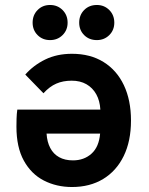

<svg xmlns="http://www.w3.org/2000/svg" viewBox="-20 -739 597 771"><path d="M269 12Q207 12 156.2 -14Q105.5 -40 75.8 -93.8Q46 -147.5 46 -230.5Q46 -244 46.5 -262.5Q47 -281 49.5 -299H383Q381 -334.5 366.5 -360.5Q352 -386.5 327 -400.8Q302 -415 268 -415Q233 -415 206 -403.2Q179 -391.5 154.5 -364.5L81.5 -439.5Q114.5 -477 161.5 -500Q208.5 -523 269 -523Q342.5 -523 395.8 -490Q449 -457 477.5 -396.8Q506 -336.5 506 -255Q506 -172.5 476.8 -112.5Q447.5 -52.5 394.2 -20.2Q341 12 269 12ZM273 -95Q317.5 -95 347.5 -122Q377.5 -149 382 -202.5H167Q169 -169 181.8 -144.8Q194.5 -120.5 217.5 -107.8Q240.5 -95 273 -95ZM369 -578Q338 -578 318 -598Q298 -618 298 -648Q298 -678.5 318 -698.8Q338 -719 369 -719Q398.5 -719 418.8 -698.8Q439 -678.5 439 -648Q439 -618 418.8 -598Q398.5 -578 369 -578ZM181 -578Q151 -578 131 -598Q111 -618 111 -648Q111 -678.5 131 -698.8Q151 -719 181 -719Q211 -719 231.2 -698.8Q251.5 -678.5 251.5 -648Q251.5 -618 231.2 -598Q211 -578 181 -578Z"/></svg>

Font: Undotted
Style: Bold
Weight: 700
Designer: Delve Withrington, Dave Bailey, Thomas Jockin
Foundry: Delve Fonts LLC
Version: Version 4.000